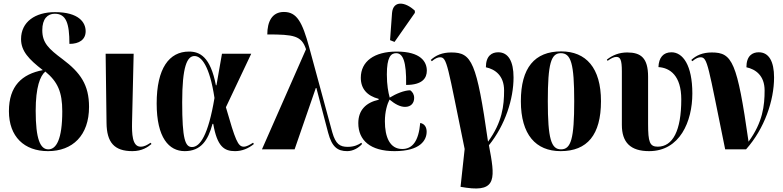

<svg xmlns="http://www.w3.org/2000/svg" viewBox="-20 -837 4389 1076"><path d="M249 10C387 10 479 -78 479 -238C479 -361 431 -430 331 -505C252 -564 217 -597 217 -668C217 -731 246 -760 287 -760C351 -760 369 -706 369 -591C424 -591 460 -615 460 -662C460 -711 422 -769 288 -769C178 -769 98 -715 98 -618C98 -551 141 -505 220 -444C103 -422 30 -355 30 -214C30 -71 116 10 249 10ZM251 0C206 0 180 -56 180 -216C180 -349 205 -412 234 -436C303 -379 329 -322 329 -213C329 -55 295 0 251 0Z M722 10C776 10 809 -13 829 -30L824 -37C804 -24 789 -15 768 -15C720 -15 719 -90 720 -150L729 -536H572L577 -149C578 -38 621 10 722 10Z M1015 10C1106 10 1146 -50 1171 -143H1175C1197 -16 1236 10 1297 10C1337 10 1372 -5 1403 -30L1398 -37C1379 -25 1362 -15 1346 -15C1313 -15 1299 -52 1246 -236L1388 -536H1224L1193 -359H1190C1159 -519 1100 -548 1039 -548C928 -548 858 -454 858 -257C858 -65 927 10 1015 10ZM1056 -13C1018 -13 1001 -56 1001 -264C1001 -463 1028 -523 1070 -523C1109 -523 1155 -467 1182 -288C1147 -79 1101 -13 1056 -13Z M1448 0H1631L1750 -344H1753L1819 -93C1840 -14 1871 10 1926 10C1958 10 1990 -8 2009 -30L2005 -37C1989 -26 1965 -14 1929 -14C1885 -14 1861 -29 1842 -96L1713 -571C1674 -715 1643 -770 1571 -770C1504 -770 1478 -715 1478 -644C1627 -644 1670 -637 1695 -561Z M2191 -602 2305 -765V-777C2251 -828 2183 -836 2177 -764L2166 -612ZM2191 10C2335 10 2371 -51 2371 -99C2371 -122 2361 -143 2335 -148C2326 -45 2291 -2 2234 -2C2164 -2 2137 -70 2137 -157C2137 -211 2150 -254 2163 -279C2194 -253 2223 -238 2250 -238C2284 -238 2301 -260 2301 -288C2301 -308 2292 -322 2279 -331C2246 -331 2200 -312 2164 -290C2156 -320 2148 -359 2148 -420C2148 -516 2170 -539 2200 -539C2238 -539 2258 -493 2256 -361C2348 -361 2372 -400 2372 -441C2372 -490 2339 -548 2203 -548C2077 -548 2002 -493 2002 -401C2002 -340 2037 -300 2102 -283V-278C2030 -262 1988 -219 1988 -147C1988 -51 2055 10 2191 10Z M2593 215C2767 240 2754 157 2720 -23C2812 -137 2858 -283 2858 -403C2858 -493 2829 -544 2772 -544C2737 -544 2703 -525 2703 -460C2754 -449 2805 -414 2805 -330C2805 -246 2795 -152 2715 -43C2651 -491 2624 -543 2509 -543C2458 -543 2422 -527 2394 -501L2400 -494C2420 -511 2435 -516 2446 -516C2486 -516 2487 -474 2584 -2L2561 210Z M3122 10C3271 10 3348 -81 3348 -270C3348 -457 3264 -549 3125 -549C2976 -549 2899 -457 2899 -270C2899 -82 2983 10 3122 10ZM3124 0C3069 0 3050 -59 3050 -270C3050 -481 3068 -539 3123 -539C3180 -539 3198 -481 3198 -270C3198 -59 3180 0 3124 0Z M3618 10C3790 10 3860 -156 3860 -313C3860 -473 3806 -544 3743 -544C3697 -544 3672 -514 3670 -461C3735 -457 3798 -413 3798 -280C3798 -104 3750 -15 3666 -15C3621 -15 3612 -41 3612 -142V-407C3612 -513 3571 -543 3495 -543C3450 -543 3413 -528 3381 -503L3385 -496C3405 -511 3421 -518 3434 -518C3456 -518 3465 -503 3465 -437V-137C3465 -39 3513 10 3618 10Z M4044 0H4161C4265 -117 4318 -274 4318 -403C4318 -493 4289 -544 4232 -544C4197 -544 4163 -525 4163 -460C4214 -449 4265 -414 4265 -330C4265 -246 4255 -152 4175 -43C4111 -491 4084 -543 3969 -543C3918 -543 3882 -527 3854 -501L3860 -494C3880 -511 3895 -516 3906 -516C3946 -516 3947 -474 4044 0Z"/></svg>

Font: Noto Serif Display ExtraCondensed ExtraBold
Style: Regular
Weight: 800
Width: 2
Designer: Monotype Design Team
Foundry: Monotype Imaging Inc.
Version: Version 2.009